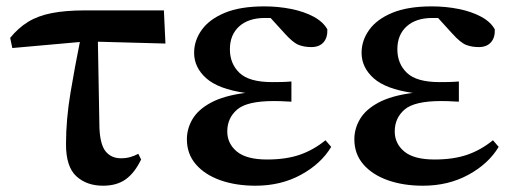

<svg xmlns="http://www.w3.org/2000/svg" viewBox="-20 -572 1632 608"><path d="M306.2 16.1Q254.4 16.1 221.7 -13.9Q189 -43.9 189 -115.2Q189 -193.8 203.4 -279.3Q217.8 -364.7 232.9 -439L19 -419.9L12.2 -452.1Q37.6 -483.4 68.8 -502.7Q100.1 -522 143.8 -530.5Q187.5 -539.1 250 -539.1H499L503.9 -434.1L290 -439.9L294.9 -166Q297.4 -112.8 315.2 -91.8Q333 -70.8 362.8 -70.8Q378.9 -70.8 392.1 -74.5Q405.3 -78.1 418 -85L426.8 -66.9Q406.7 -24.9 378.4 -4.4Q350.1 16.1 306.2 16.1Z M789.1 16.1Q727.1 16.1 678 -1.2Q628.9 -18.6 600.3 -51.5Q571.8 -84.5 571.8 -130.9Q571.8 -164.6 589.6 -194.8Q607.4 -225.1 648.2 -247.1Q689 -269 756.8 -277.8Q671.4 -290 633.1 -324.2Q594.7 -358.4 594.7 -404.8Q594.7 -443.8 618.9 -477.5Q643.1 -511.2 692.1 -531.5Q741.2 -551.8 816.9 -551.8Q860.8 -551.8 901.6 -543.7Q942.4 -535.6 972.9 -519.3Q1003.4 -502.9 1016.6 -479Q1017.6 -452.6 1004.2 -437.7Q990.7 -422.9 965.8 -422.9Q943.8 -422.9 926 -429.7Q908.2 -436.5 881.8 -465.8L836.9 -515.1H818.8Q767.1 -515.1 737.5 -488.5Q708 -461.9 708 -416Q708 -370.1 738.5 -341.1Q769 -312 841.8 -312Q856.9 -312 870.6 -312.3Q884.3 -312.5 902.8 -314V-250Q879.4 -251.5 867.7 -251.7Q856 -252 846.7 -252Q762.2 -252 731 -225.1Q699.7 -198.2 699.7 -155.8Q699.7 -117.2 730.2 -92Q760.7 -66.9 825.7 -66.9Q885.7 -66.9 929.4 -82Q973.1 -97.2 1010.7 -127.9L1028.8 -106.9Q996.6 -53.2 933.1 -18.6Q869.6 16.1 789.1 16.1Z M1319.3 16.1Q1257.3 16.1 1208.3 -1.2Q1159.2 -18.6 1130.6 -51.5Q1102.1 -84.5 1102.1 -130.9Q1102.1 -164.6 1119.9 -194.8Q1137.7 -225.1 1178.5 -247.1Q1219.2 -269 1287.1 -277.8Q1201.7 -290 1163.3 -324.2Q1125 -358.4 1125 -404.8Q1125 -443.8 1149.2 -477.5Q1173.3 -511.2 1222.4 -531.5Q1271.5 -551.8 1347.2 -551.8Q1391.1 -551.8 1431.9 -543.7Q1472.7 -535.6 1503.2 -519.3Q1533.7 -502.9 1546.9 -479Q1547.9 -452.6 1534.4 -437.7Q1521 -422.9 1496.1 -422.9Q1474.1 -422.9 1456.3 -429.7Q1438.5 -436.5 1412.1 -465.8L1367.2 -515.1H1349.1Q1297.4 -515.1 1267.8 -488.5Q1238.3 -461.9 1238.3 -416Q1238.3 -370.1 1268.8 -341.1Q1299.3 -312 1372.1 -312Q1387.2 -312 1400.9 -312.3Q1414.6 -312.5 1433.1 -314V-250Q1409.7 -251.5 1397.9 -251.7Q1386.2 -252 1377 -252Q1292.5 -252 1261.2 -225.1Q1230 -198.2 1230 -155.8Q1230 -117.2 1260.5 -92Q1291 -66.9 1356 -66.9Q1416 -66.9 1459.7 -82Q1503.4 -97.2 1541 -127.9L1559.1 -106.9Q1526.9 -53.2 1463.4 -18.6Q1399.9 16.1 1319.3 16.1Z"/></svg>

Font: Source Han Serif TW
Style: Bold
Weight: 700
Designer: Ryoko NISHIZUKA Ë•øÂ°öÊ∂ºÂ≠ê (kana & ideographs); Frank Grie√ühammer (Latin, Greek & Cyrillic); Wenlong ZHANG Âº†ÊñáÈæô 
Foundry: Adobe
Version: Version 2.003;hotconv 1.1.1;makeotfexe 2.6.0